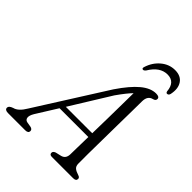

<svg xmlns="http://www.w3.org/2000/svg" viewBox="-272 -1016 1146 1146"><g transform="rotate(45 300.5 -443.5)"><path d="M116 -105Q100.5 -79 103 -62.5Q105.5 -46 122.5 -42.5L155 -37Q172.5 -32.5 172.5 -19Q172.5 0 147 0H2.5Q-25.5 0 -25.5 -19Q-25.5 -34 2 -43.5Q37 -51.5 68 -104.5L346.5 -545Q403 -628.5 451 -668.2Q499 -708 544.5 -708Q573.5 -708 573.5 -690Q573.5 -675.5 555.5 -671Q518.5 -662.5 518 -615.5Q518 -583 517 -528.2Q516 -473.5 515.2 -409Q514.5 -344.5 513.5 -280.8Q512.5 -217 512 -165Q511.5 -113 512 -84.5Q512 -62.5 524 -52.2Q536 -42 560.5 -34.5Q576 -30 576 -18Q576 0 551.5 0H371.5Q352.5 0 352.5 -16Q352.5 -28.5 370 -35L406.5 -43.5Q437.5 -51.5 439 -87.5Q439.5 -111 440.2 -150.5Q441 -190 442 -238H199ZM376 -523.5 219.5 -270.5H442.5Q444 -330.5 445 -394.2Q446 -458 446.8 -515.5Q447.5 -573 448 -614Q434.5 -600.5 416.5 -578Q398.5 -555.5 376 -523.5ZM512.5 -836.5Q449.5 -836.5 405.5 -763.5Q397 -752.5 389.5 -752.5Q377 -752.5 382 -768.5Q398.5 -821.5 437.8 -854.2Q477 -887 526 -887Q575 -887 597 -854.2Q619 -821.5 608 -768.5Q604.5 -752.5 591.5 -752.5Q584 -752.5 581.5 -763.5Q575.5 -836.5 512.5 -836.5Z"/></g></svg>

Font: Fraunces 9pt S050 Light
Style: Italic
Weight: 300
Italic angle: -16°
Version: Version 1.000; ttfautohint (v1.8.3)